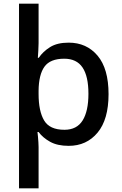

<svg xmlns="http://www.w3.org/2000/svg" viewBox="-20 -780 660 1040"><path d="M568 -270Q568 -133 508.5 -61.5Q449 10 352 10Q291 10 251.5 -12Q212 -34 189 -65H183Q184 -57 185.5 -41.5Q187 -26 188 -10Q189 6 189 17V240H83V-760H189V-546Q189 -529 187.5 -505Q186 -481 185 -467H190Q213 -501 251.5 -525Q290 -549 352 -549Q449 -549 508.5 -478.5Q568 -408 568 -270ZM459 -272Q459 -367 427 -414.5Q395 -462 328 -462Q252 -462 221 -419Q190 -376 189 -289V-271Q189 -178 219 -127.5Q249 -77 329 -77Q396 -77 427.5 -127.5Q459 -178 459 -272Z"/></svg>

Font: Noto Sans Vithkuqi Medium
Style: Regular
Weight: 500
Version: Version 1.001